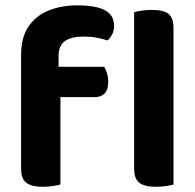

<svg xmlns="http://www.w3.org/2000/svg" viewBox="-20 -697 737 724"><path d="M178.5 -330.7V-445.1H373Q378.3 -436.6 383.2 -421.6Q388.1 -406.6 388.1 -388.8Q388.1 -358.4 374.4 -344.5Q360.7 -330.7 337.3 -330.7ZM200.8 -484.6V-348.6H59.5V-490.1Q59.5 -555.9 87.5 -597Q115.4 -638 163.5 -657.4Q211.6 -676.8 271.4 -676.8Q341.4 -676.8 375.8 -658.4Q410.2 -640 410.2 -599Q410.2 -581.2 402.6 -566.8Q395.1 -552.5 385.6 -544.5Q366.8 -550.7 344.7 -554.9Q322.7 -559.2 296.2 -559.2Q248.8 -559.2 224.8 -542.1Q200.8 -525.1 200.8 -484.6ZM59.5 -378.1H207.9V-1.2Q198.4 1.5 180.4 4.4Q162.4 7.3 141.3 7.3Q99 7.3 79.3 -7.7Q59.5 -22.6 59.5 -62.2ZM485.8 -264 634.2 -261.1V-1.2Q624.6 1.5 606.7 4.4Q588.7 7.3 567.6 7.3Q525.3 7.3 505.5 -7.7Q485.8 -22.6 485.8 -62.2ZM634.2 -184.4 485.8 -187V-651Q495.4 -653.8 513.5 -656.7Q531.6 -659.6 552.4 -659.6Q595.7 -659.6 615 -645Q634.2 -630.4 634.2 -590.1Z"/></svg>

Font: Baloo Bhaijaan 2
Style: Regular
Weight: 400
Designer: Sanskriti Dholi, Noopur Datye and Ek Type
Foundry: Ek Type
Version: Version 1.701